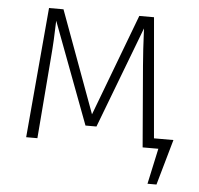

<svg xmlns="http://www.w3.org/2000/svg" viewBox="-49 -573 796 767"><g transform="rotate(5 348.5 -189.5)"><path d="M658 -40 606 143H570L601 0H538L511 -325Q506 -384 502 -474L347 -67H303L150 -474Q148 -394 142 -325L116 0H71L117 -522H175L325 -114L479 -522H538L580 -40Z"/></g></svg>

Font: FiraGO ExtraLight
Style: Regular
Weight: 200
Designer: bBox Type
Foundry: bBox Type GmbH
Version: Version 1.001